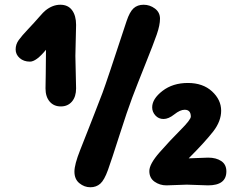

<svg xmlns="http://www.w3.org/2000/svg" viewBox="-20 -780 1031 810"><path d="M298 -544 301 -407Q301 -372 283.5 -351.5Q266 -331 236.5 -331Q207 -331 189.5 -351.5Q172 -372 172 -407Q172 -418 173 -468Q174 -518 174 -570Q133 -520 106.5 -520Q80 -520 63 -535Q46 -550 46 -571.5Q46 -593 59 -611Q72 -629 99 -657.5Q126 -686 145 -708Q164 -730 172 -736Q202 -760 234.5 -760Q267 -760 284 -737Q301 -714 301 -675ZM294 -56Q294 -86 318 -146.5Q342 -207 351.5 -231.5Q361 -256 378.5 -300.5Q396 -345 412.5 -388.5Q429 -432 514 -691Q527 -730 543.5 -745Q560 -760 586 -760Q612 -760 633.5 -744Q655 -728 655 -701Q655 -674 641.5 -635Q628 -596 593.5 -510Q559 -424 538 -368.5Q517 -313 484 -209.5Q451 -106 435.5 -63Q420 -20 403 -5Q386 10 361 10Q336 10 315 -7Q294 -24 294 -56ZM776 -112 858 -115Q892 -115 913.5 -100.5Q935 -86 935 -57Q935 2 858 2L768 -1L682 2Q654 2 632 -13.5Q610 -29 610 -58.5Q610 -88 653.5 -137.5Q697 -187 741 -231Q785 -275 785 -288Q785 -317 759 -317Q740 -317 715.5 -297.5Q691 -278 670 -278Q649 -278 635.5 -293Q622 -308 622 -327Q622 -363 665.5 -396.5Q709 -430 772.5 -430Q836 -430 874.5 -394.5Q913 -359 913 -313Q913 -269 880 -226Q844 -180 776 -112Z"/></svg>

Font: Delius Unicase
Style: Bold
Weight: 700
Designer: Natalia Raices
Foundry: Natalia Raices
Version: Version 1.001